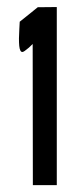

<svg xmlns="http://www.w3.org/2000/svg" viewBox="-20 -528 182 547"><path d="M62.3 -392.3Q47.9 -379.9 44 -379.9Q36.6 -379.4 34.8 -397.5Q33.1 -415.5 35.1 -446.1Q36.1 -459.5 36.1 -464.4V-465.9L36.6 -466.4L87 -506.9L87.5 -507.4H88.4L139.8 -507.9H141.8V-505.4V-3V-0.5H139.8H75.6H73.6V-3L73.1 -402.7Q69.2 -398.7 62.3 -392.3Z"/></svg>

Font: RIT Uroob
Style: 

Weight: 700
Designer: Hussain K H
Foundry: RIT
Version: 2.1.1